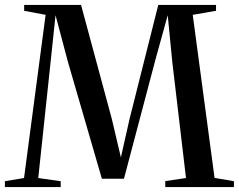

<svg xmlns="http://www.w3.org/2000/svg" viewBox="-30 -763 974 783"><path d="M68 -37 156 -702.5 68.5 -719V-743H300.5L426 -278L463 -121L498.5 -278.5L615.5 -743H851V-719L756 -702.5L845 -37.5L924 -24V0H644V-24.5L728.5 -37L672.5 -511.5L654 -701L606 -527.5L475.5 -34H385.5L246.5 -512.5L196.5 -701L176.5 -511.5L126 -37L217.5 -24V0H-10V-24Z"/></svg>

Font: Merriweather 120pt
Style: Regular
Weight: 400
Version: Version 2.100